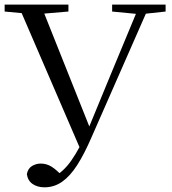

<svg xmlns="http://www.w3.org/2000/svg" viewBox="-21 -748 745 832"><path d="M95.3 6.5Q100.3 -18.3 117.8 -28.7Q135.3 -39.2 155.5 -39.2Q180.7 -39.2 202.2 -25.9Q223.8 -12.6 254 19.9L218.7 41.4L208.5 19.9Q253.6 -2.4 289.2 -54.2Q324.9 -105.9 353.5 -173.7H355.1L460.6 -429.5L584.6 -728H628.3L375.3 -152.4Q343.9 -79.9 313.2 -32.2Q282.5 15.6 248.1 39.6Q213.7 63.7 171.8 63.7Q141.5 63.7 120.5 49.4Q99.5 35.1 95.3 6.5ZM-0.9 -698V-728H275.5V-698L144.3 -686.9H118.7ZM464.9 -698V-728H696.6V-698L597.4 -687.2H576.3ZM329.9 -95.3 57 -728H155.4L371.6 -186Z"/></svg>

Font: Noto Serif JP
Style: Regular
Weight: 200
Designer: Ryoko NISHIZUKA 西塚涼子 (kana & ideographs); Frank Grießhammer (Latin, Greek & Cyrillic); Wenlong ZHANG 张文龙 (bopomofo); San
Foundry: Adobe
Version: Version 2.001;hotconv 1.1.0;makeotfexe 2.6.0